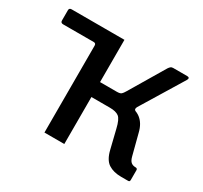

<svg xmlns="http://www.w3.org/2000/svg" viewBox="-115 -688 895 846"><g transform="rotate(30 332.0 -265.0)"><path d="M195 0V-530H296V-315H403L439 -292Q491 -291 518 -270Q545 -249 555 -207L582 -103Q587 -83 596 -75.5Q605 -68 619 -68Q629 -68 629 -59V-10Q629 -4 627 -2Q625 0 620 0H585Q546 0 520.5 -16.5Q495 -33 484 -79L461 -173Q451 -216 436 -227.5Q421 -239 390 -239H296V0ZM195 -330V-442Q195 -454 184 -454H28Q15 -454 15 -466V-519Q15 -530 28 -530H235L280 -444V-333ZM381 -273V-315Q398 -315 404 -320.5Q410 -326 417 -338L523 -516Q527 -522 531.5 -526Q536 -530 544 -530H616Q623 -530 625 -526Q627 -522 623 -515L493 -302Q489 -295 489.5 -290Q490 -285 497 -281Z"/></g></svg>

Font: Libre Franklin Medium
Style: Regular
Weight: 500
Designer: Pablo Impallari, Rodrigo Fuenzalida, Nhung Nguyen
Foundry: Impallari Type
Version: Version 3.000